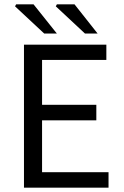

<svg xmlns="http://www.w3.org/2000/svg" viewBox="-20 -861 567 881"><path d="M90 0V-656H468V-586H173V-380H422V-309H173V-71H478V0ZM183 -707 49 -832 54 -841H134L241 -707ZM370 -707 236 -832 241 -841H322L428 -707Z"/></svg>

Font: Mada
Style: Regular
Weight: 400
Designer: Khaled Hosny
Version: Version 1.5